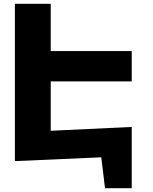

<svg xmlns="http://www.w3.org/2000/svg" viewBox="-20 -845 802 1007"><path d="M58.1 0V-825.2H246.1V-577.1H670.9V-418H246.1V-159.2L670.9 -179.2V142.1H530.8L511.2 -20Z"/></svg>

Font: Hussar Preview
Style: Bold
Weight: 700
Foundry: Cannot Into Space Fonts, PlusOne Fonts
Version: Version 2.29RC2 "Millennial"